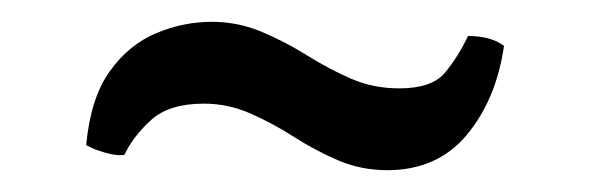

<svg xmlns="http://www.w3.org/2000/svg" viewBox="-20 -428 542 176"><path d="M442 -386Q435 -337 408 -304.5Q381 -272 335 -272Q311 -272 290 -281Q269 -290 249.5 -302.5Q230 -315 209.5 -324Q189 -333 167 -333Q135 -333 118.5 -318Q102 -303 94 -286Q87 -285 76.5 -288Q66 -291 59 -295Q63 -338 80.5 -362.5Q98 -387 123 -397.5Q148 -408 174 -408Q198 -408 219.5 -399Q241 -390 261 -377.5Q281 -365 301.5 -356Q322 -347 346 -347Q376 -347 388 -361.5Q400 -376 409 -395Q430 -395 442 -386Z"/></svg>

Font: Arima Thin
Style: Bold
Weight: 700
Version: Version 1.100